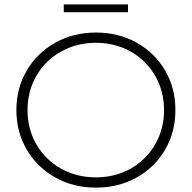

<svg xmlns="http://www.w3.org/2000/svg" viewBox="-20 -854 878 879"><path d="M233 -41.5C288.3 -10.5 350.3 5 419 5C487.7 5 549.7 -10.3 605 -41C660.3 -71.7 703.8 -114 735.5 -168C767.2 -222 783 -282.7 783 -350C783 -417.3 767.2 -478 735.5 -532C703.8 -586 660.3 -628.3 605 -659C549.7 -689.7 487.7 -705 419 -705C350.3 -705 288.3 -689.5 233 -658.5C177.7 -627.5 134.2 -585 102.5 -531C70.8 -477 55 -416.7 55 -350C55 -283.3 70.8 -223 102.5 -169C134.2 -115 177.7 -72.5 233 -41.5ZM578 -82C530.7 -55.3 477.7 -42 419 -42C360.3 -42 307.2 -55.3 259.5 -82C211.8 -108.7 174.3 -145.5 147 -192.5C119.7 -239.5 106 -292 106 -350C106 -408 119.7 -460.5 147 -507.5C174.3 -554.5 211.8 -591.3 259.5 -618C307.2 -644.7 360.3 -658 419 -658C477.7 -658 530.7 -644.7 578 -618C625.3 -591.3 662.7 -554.5 690 -507.5C717.3 -460.5 731 -408 731 -350C731 -292 717.3 -239.5 690 -192.5C662.7 -145.5 625.3 -108.7 578 -82ZM272 -834V-798H566V-834Z"/></svg>

Font: Montserrat Custom ExtraLight
Style: Regular
Weight: 300
Designer: Julieta Ulanovsky
Foundry: Julieta Ulanovsky
Version: Version 7.200